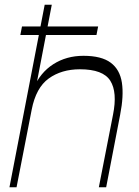

<svg xmlns="http://www.w3.org/2000/svg" viewBox="-20 -792 588 812"><path d="M66 -644 73 -680H395L388 -644ZM20 0 169 -772H199L124 -382L122 -419Q150 -485 205.5 -520.5Q261 -556 333 -556Q409 -556 448 -527Q487 -498 495.5 -442.5Q504 -387 488 -306L429 0H398L458 -307Q477 -402 446.5 -450.5Q416 -499 318 -499Q240 -499 186 -460Q132 -421 114 -328L50 0Z"/></svg>

Font: Savate ExtraLight
Style: Italic
Weight: 200
Italic angle: -11°
Designer: Max Esnée
Foundry: Plomb Type
Version: Version 2.000